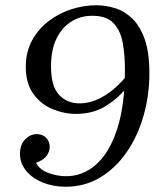

<svg xmlns="http://www.w3.org/2000/svg" viewBox="-20 -700 612 730"><path d="M269 -267Q223 -267 179 -285.5Q135 -304 106.5 -343.5Q78 -383 78 -446Q78 -502 101.5 -545.5Q125 -589 164 -619Q203 -649 250.5 -664.5Q298 -680 346 -680Q383 -680 419 -668.5Q455 -657 484 -628.5Q513 -600 530.5 -550Q548 -500 548 -422Q548 -337 525.5 -259Q503 -181 461 -120.5Q419 -60 360.5 -25Q302 10 230 10Q182 10 142.5 -6Q103 -22 79.5 -50.5Q56 -79 56 -115Q56 -150 75.5 -170Q95 -190 120 -190Q142 -190 155.5 -176Q169 -162 169 -141Q169 -125 158 -108.5Q147 -92 117 -81Q131 -54 165 -42Q199 -30 231 -30Q296 -30 346.5 -75.5Q397 -121 426 -211Q455 -301 455 -434Q455 -491 446.5 -537.5Q438 -584 411.5 -612Q385 -640 331 -640Q285 -640 249.5 -617Q214 -594 194 -551.5Q174 -509 174 -448Q174 -372 204.5 -339.5Q235 -307 282 -307Q331 -307 380.5 -338Q430 -369 476 -430L468 -375Q435 -331 385.5 -299Q336 -267 269 -267Z"/></svg>

Font: Brygada 1918
Style: Italic
Weight: 400
Italic angle: -8°
Designer: Mateusz Machalski | Borys Kosmynka | Przemek Hoffer
Foundry: NIEPODLEGLA 2018
Version: Version 3.006